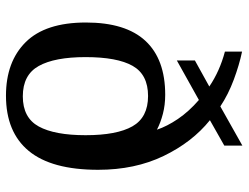

<svg xmlns="http://www.w3.org/2000/svg" viewBox="-112 -690 812 627"><g transform="rotate(90 293.5 -376.0)"><path d="M292 10Q181 10 117 -54.5Q53 -119 53 -251Q53 -381 113 -445.5Q173 -510 289 -510Q322 -510 351 -502.5Q380 -495 403 -483Q392 -516 368 -551.5Q344 -587 306 -620L177 -548V-607L262 -654Q212 -688 148 -705V-761Q191 -752 239.5 -734Q288 -716 327 -690L455 -762V-703L372 -656Q444 -598 489 -504.5Q534 -411 534 -291Q534 -139 472.5 -64.5Q411 10 292 10ZM294 -45Q364 -45 392.5 -97Q421 -149 421 -250Q421 -352 392 -403Q363 -454 293 -454Q223 -454 194.5 -403.5Q166 -353 166 -250Q166 -149 195 -97Q224 -45 294 -45Z"/></g></svg>

Font: Noto Serif Bengali Medium
Style: Regular
Weight: 500
Designer: Juan Bruce, Universal Thirst, Indian Type Foundry and the Monotype Design Team.
Foundry: Monotype Imaging Inc.
Version: Version 2.003; ttfautohint (v1.8.4.7-5d5b)